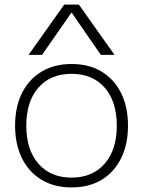

<svg xmlns="http://www.w3.org/2000/svg" viewBox="-20 -810 626 840"><path d="M293 10Q218 10 162.5 -23Q107 -56 76.5 -117Q46 -178 46 -260Q46 -343 76.5 -403.5Q107 -464 162.5 -497Q218 -530 293 -530Q369 -530 424 -497Q479 -464 509.5 -403.5Q540 -343 540 -260Q540 -178 509.5 -117Q479 -56 424 -23Q369 10 293 10ZM293 -33Q385 -33 438 -94Q491 -155 491 -260Q491 -366 438 -426.5Q385 -487 293 -487Q201 -487 148 -426.5Q95 -366 95 -260Q95 -155 148 -94Q201 -33 293 -33ZM105 -570 261 -790H325L481 -570H421L294 -754H292L164 -570Z"/></svg>

Font: M PLUS 2 Thin Light
Style: Regular
Weight: 300
Version: Version 1.001